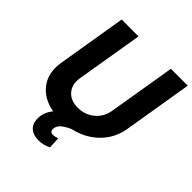

<svg xmlns="http://www.w3.org/2000/svg" viewBox="-249 -881 1238 1238"><g transform="rotate(45 370.5 -262.0)"><path d="M587.7 -727.3H741.5L663.4 -255Q647.4 -157.7 579.2 -89.8Q511 -22 409.4 0.4Q371.4 17.4 350 35.3Q328.5 53.3 324.6 76.7Q321.4 93.8 328.5 103Q335.6 112.2 352.6 112.2Q364.7 112.2 391.3 103.7L394.5 181.8Q354 203.1 308.9 203.1Q261.7 203.1 234.2 178.6Q206.7 154.1 206 109.4Q205.3 82 215.2 54.5Q225.1 27 244.7 3.9Q143.1 -15.3 93.4 -84.2Q43.7 -153.1 60.4 -255L138.5 -727.3H292.3L215.9 -268.1Q206 -205.3 240.1 -165.1Q274.1 -125 340.2 -125Q406.6 -125 454 -165.1Q501.4 -205.3 511.4 -268.1Z"/></g></svg>

Font: Karasuma Gothic
Style: Bold Italic
Weight: 700
Italic angle: 9.39998°
Designer: Rasmus Andersson / Ryoko Nishizuka
Foundry: Genbu
Version: Version 1.00